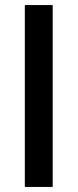

<svg xmlns="http://www.w3.org/2000/svg" viewBox="-20 -710 306 758"><path d="M78 28V-690H188V28Z"/></svg>

Font: Gmarket Sans TTF Medium
Style: Regular
Weight: 500
Designer: Creative Director : Sungho Lee; Art Director : Kiwoong Choi; Project Manager : Sori Yang, Jongwook Yoon; Font Designer :
Foundry: Sandoll Inc.
Version: Version 1.000;hotconv 1.0.109;makeotfexe 2.5.65596